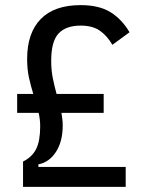

<svg xmlns="http://www.w3.org/2000/svg" viewBox="-20 -730 571 750"><path d="M70 0V-99Q106 -117 121.5 -148.5Q137 -180 137 -237Q137 -263 131 -289H47V-363H110Q101 -392 93.5 -425Q86 -458 86 -500Q86 -601 139 -655.5Q192 -710 295 -710Q367 -710 411.5 -682.5Q456 -655 486 -604L419 -555Q398 -591 369.5 -610.5Q341 -630 295 -630Q238 -630 209 -599.5Q180 -569 180 -492Q180 -455 186.5 -423.5Q193 -392 201 -363H385V-289H220Q222 -277 223.5 -265Q225 -253 225 -240Q225 -177 198.5 -136.5Q172 -96 130 -88V-78H471V0Z"/></svg>

Font: IBM Plex Sans Cond Text
Style: Regular
Weight: 450
Width: 3
Designer: Mike Abbink, Paul van der Laan, Pieter van Rosmalen
Foundry: Bold Monday
Version: Version 1.3